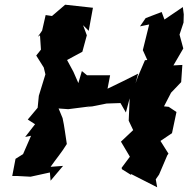

<svg xmlns="http://www.w3.org/2000/svg" viewBox="-20 -762 801 816"><path d="M642 0 656 -20 691 -102 696 -109 662 -163 711 -196 730 -286 697 -308 677 -310 707 -368 750 -413 755 -486 717 -484 759 -556 743 -615 760 -666 761 -701 757 -732 679 -679 667 -711 599 -685 575 -650 614 -658 587 -549 606 -507 596 -506 566 -436 556 -408 567 -449C524 -427 481 -406 437 -385L448 -442H350L328 -460L313 -409L292 -457L265 -507L330 -542L349 -612L333 -655L357 -631L375 -729L257 -742L201 -694L174 -698L159 -632L141 -606L150 -612L154 -551L134 -526L166 -475L173 -446L145 -355L140 -304L98 -254L129 -234L87 -180L112 -185L78 -107L46 -87L32 -14H53L110 -11L192 -29L195 6L248 -57L195 -53C217 -85 243 -115 264 -150C258 -186 254 -225 246 -260L229 -301L270 -298L372 -311L348 -305L433 -322L492 -324L515 -284L531 -344L527 -249L546 -209L494 -160L532 -96L497 -49L498 -43L538 -18L536 -23C574 -4 610 15 648 34Z"/></svg>

Font: Asimov Aggro
Style: It
Weight: 500
Designer: Google
Version: Version 2.000980; 2014